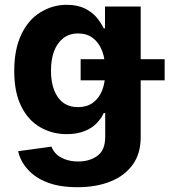

<svg xmlns="http://www.w3.org/2000/svg" viewBox="-20 -573 714 809"><path d="M306.2 215.8Q231 215.8 180.2 195.8Q128.9 176.8 97.2 141.1Q64.9 105 56.6 64L196.8 44.9Q203.1 61.5 216.8 75.7Q229 88.4 253.9 98.1Q277.8 107.4 309.6 107.4Q358.4 107.4 391.1 83Q423.3 59.1 423.3 3.4V-96.7H417Q406.7 -73.7 387.2 -53.7Q367.2 -32.7 335.9 -20.5Q303.7 -7.8 261.2 -7.8Q200.2 -7.8 149.9 -36.6Q99.1 -65.4 69.8 -124.5Q40 -183.6 40 -273.9Q40 -365.7 70.3 -428.7Q100.1 -490.7 150.9 -521.5Q201.7 -552.7 261.2 -552.7Q306.6 -552.7 337.9 -537.1Q368.7 -521.5 387.7 -499Q406.7 -475.1 417 -453.6H422.4V-545.4H572.8V5.4Q572.8 75.2 538.6 121.6Q503.9 168.9 444.8 191.9Q385.3 215.8 306.2 215.8ZM309.1 -121.6Q345.7 -121.6 371.6 -140.1Q397 -158.7 410.6 -192.4Q423.8 -226.6 423.8 -274.4Q423.8 -322.3 410.6 -357.9Q397.5 -392.6 371.6 -412.6Q346.2 -432.1 309.1 -432.1Q272.5 -432.1 246.6 -412.1Q220.2 -391.1 207.5 -356.4Q194.8 -321.8 194.8 -274.4Q194.8 -227.5 208 -193.4Q221.7 -158.2 246.6 -140.1Q272 -121.6 309.1 -121.6ZM673.8 -234.4H319.8V-323.7H673.8Z"/></svg>

Font: My Font
Style: Bold
Weight: 500
Designer: Rasmus Andersson
Foundry: rsms
Version: Version 0.001